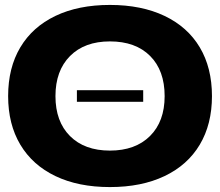

<svg xmlns="http://www.w3.org/2000/svg" viewBox="-20 -746 893 779"><path d="M13 -356Q13 -471 62.5 -554Q112 -637 205 -681.5Q298 -726 426 -726Q554 -726 647.5 -681.5Q741 -637 790.5 -554Q840 -471 840 -356Q840 -242 790.5 -159Q741 -76 647.5 -31.5Q554 13 426 13Q298 13 205 -31.5Q112 -76 62.5 -159Q13 -242 13 -356ZM426 -135Q529 -135 588.5 -194Q648 -253 648 -356Q648 -460 589 -519Q530 -578 426 -578Q323 -578 264 -518.5Q205 -459 205 -356Q205 -253 264 -194Q323 -135 426 -135ZM292 -380H561V-333H292Z"/></svg>

Font: Non Bureau Extended
Style: Bold
Weight: 700
Width: 7
Designer: Jona Saucedo
Foundry: Non Foundry
Version: Version 1.000; ttfautohint (v1.8.4)